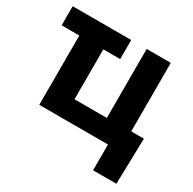

<svg xmlns="http://www.w3.org/2000/svg" viewBox="-153 -694 1013 1007"><g transform="rotate(30 353.5 -190.0)"><path d="M363.8 -535.6V-419.9H9.3V-535.6ZM116.2 0V-535.6H261.7V-117.7H457.5V-535.6H603.5V0ZM532.2 156.2V0H489.7V-120.6H680.2L673.3 156.2Z"/></g></svg>

Font: Inter 20pt
Style: Bold
Weight: 700
Version: Version 4.001;git-66647c0bb